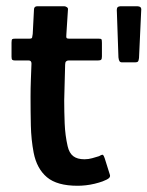

<svg xmlns="http://www.w3.org/2000/svg" viewBox="-20 -596 473 616"><path d="M229 0Q163 0 130.5 -27.5Q98 -55 88 -106Q80 -148 79 -193Q78 -238 78 -284Q78 -314 79 -339Q80 -364 81 -392Q81 -402 72 -402H28Q22 -402 19.5 -404Q17 -406 17 -414V-459Q17 -469 19.5 -470.5Q22 -472 30 -472H75Q82 -472 83 -475.5Q84 -479 85 -487L89 -565Q89 -576 100 -576H186Q190 -576 194.5 -573Q199 -570 198 -565L193 -487Q192 -477 193.5 -474.5Q195 -472 201 -472H295Q304 -472 305.5 -470Q307 -468 307 -458V-415Q307 -407 304.5 -404.5Q302 -402 294 -402H200Q195 -402 192 -399Q189 -396 189 -389Q188 -361 187.5 -332.5Q187 -304 186 -274Q186 -238 187.5 -200Q189 -162 197 -127Q202 -105 215 -95Q228 -85 251 -85Q264 -85 276 -88.5Q288 -92 298 -95Q308 -101 310.5 -99Q313 -97 316 -88L332 -37Q335 -30 330 -25Q325 -20 309 -14Q298 -10 283.5 -6.5Q269 -3 255 -1.5Q241 0 229 0ZM371 -396Q366 -396 363.5 -399.5Q361 -403 360 -412L355 -557Q354 -569 357 -572.5Q360 -576 370 -576H417Q428 -576 431 -572.5Q434 -569 433 -562L426 -410Q425 -401 422.5 -398.5Q420 -396 414 -396Z"/></svg>

Font: Glory Thin SemiBold
Style: Regular
Weight: 600
Version: Version 1.011